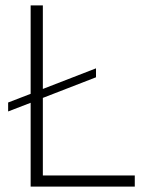

<svg xmlns="http://www.w3.org/2000/svg" viewBox="-20 -688 567 708"><path d="M93 0V-309L10 -277V-310L93 -342V-668H138V-360L334 -436V-403L138 -327V-41H477V0Z"/></svg>

Font: Gantari ExtraLight
Style: Regular
Weight: 250
Designer: Anugrah Pasau
Foundry: Lafontype
Version: Version 1.000